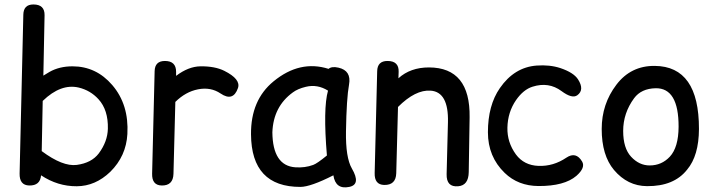

<svg xmlns="http://www.w3.org/2000/svg" viewBox="-20 -806 3188 856"><path d="M128.9 -786.1Q179.7 -786.1 178.7 -737.8L173.3 -468.8Q186 -477.1 200.7 -485.4Q244.6 -510.3 303.2 -510.3Q408.7 -510.3 480.5 -426.8Q555.2 -339.8 547.9 -208.5Q542.5 -109.9 471.7 -40Q405.3 23.9 322.3 24.4Q237.3 24.9 163.1 -24.4Q159.2 22 110.4 21Q66.4 20 67.4 -32.2L84 -740.7Q85 -786.1 128.9 -786.1ZM322.3 -70.8Q388.2 -79.6 420.4 -122.1Q459.5 -174.8 460.9 -231.9Q462.9 -315.9 418.9 -363.8Q383.3 -402.8 331.5 -415.5Q251.5 -434.6 170.4 -356L166 -132.3Q259.8 -62.5 322.3 -70.8Z M715.3 -534.2Q765.1 -534.2 765.1 -485.8Q765.1 -477.1 765.1 -467.8Q819.8 -509.3 873 -510.3Q938 -511.2 980 -490.2Q1054.2 -453.1 1041 -413.6Q1019.5 -351.1 963.4 -389.2Q919.4 -418.9 862.8 -407.7Q807.6 -397 761.7 -351.6L753.4 -31.2Q752 22 700.7 21Q656.7 20 658.2 -32.2L669.4 -488.8Q670.4 -534.2 715.3 -534.2Z M1319.8 27.3Q1100.6 27.8 1099.1 -207Q1097.7 -359.9 1199.7 -443.4Q1316.9 -539.6 1444.8 -499Q1459 -511.2 1488.8 -504.4Q1547.4 -491.2 1536.1 -428.7Q1524.9 -367.7 1522.5 -220.7Q1520.5 -103.5 1548.8 -54.7Q1590.3 16.6 1537.1 27.3Q1476.1 40 1466.3 -24.4Q1365.2 26.9 1319.8 27.3ZM1376.5 -70.8Q1394 -77.1 1437.5 -112.8Q1419.9 -322.8 1442.4 -401.9Q1395 -431.6 1343.3 -418.9Q1307.1 -410.2 1285.6 -394Q1198.7 -331.1 1194.3 -216.3Q1195.8 -66.9 1296.9 -60.1Q1339.4 -57.1 1376.5 -70.8Z M1707.5 -534.2Q1758.8 -534.2 1757.3 -485.8Q1756.8 -471.7 1756.3 -457Q1809.6 -505.4 1892.6 -505.4Q2077.1 -504.9 2073.7 -282.7L2069.8 -38.6Q2068.8 20.5 2022.9 24.4Q1969.7 29.3 1971.2 -29.8L1977.1 -261.2Q1980.5 -396 1899.9 -401.9Q1832 -406.7 1754.4 -329.1L1746.6 -33.7Q1745.1 19.5 1692.9 18.6Q1648.9 17.6 1650.4 -34.7L1661.6 -488.8Q1662.6 -534.2 1707.5 -534.2Z M2504.9 -103Q2547.9 -131.8 2575.2 -85.9Q2591.3 -58.6 2549.8 -22Q2496.1 23.9 2380.9 23.4Q2290 22.9 2230 -35.2Q2155.3 -107.4 2155.3 -216.3Q2155.3 -336.4 2208.5 -413.1Q2272.9 -506.3 2372.6 -513.7Q2430.7 -518.1 2478.5 -502.4Q2537.6 -482.4 2557.1 -452.1Q2586.9 -405.3 2553.7 -381.3Q2530.8 -364.7 2483.4 -399.9Q2426.3 -442.4 2354 -419.4Q2313.5 -406.7 2280.8 -359.9Q2243.7 -306.2 2242.2 -236.8Q2240.7 -171.4 2280.3 -117.2Q2316.4 -68.8 2380.9 -66.4Q2447.3 -64 2504.9 -103Z M2902.8 -412.6Q2838.9 -411.1 2807.1 -368.2Q2758.3 -301.8 2758.3 -222.2Q2758.3 -145.5 2793.5 -107.4Q2829.6 -68.4 2876.5 -68.4Q2929.7 -68.4 2966.3 -107.4Q3004.9 -148.9 3005.4 -240.7Q3005.9 -414.6 2902.8 -412.6ZM2898.9 -512.2Q3096.7 -510.7 3096.2 -231Q3095.7 -111.8 3043.5 -49.8Q2984.9 24.9 2864.7 23.9Q2777.8 23.4 2717.3 -48.3Q2662.6 -113.3 2662.6 -231Q2662.6 -342.3 2728 -428.2Q2792.5 -513.2 2898.9 -512.2Z"/></svg>

Font: Comic Relief LRS
Style: Regular
Weight: 400
Designer: Jeff Davis
Foundry: Loudifier
Version: Version 1.0